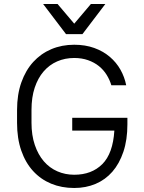

<svg xmlns="http://www.w3.org/2000/svg" viewBox="-20 -930 720 957"><path d="M340 -343H615V-310Q615 -233 595 -173.5Q575 -114 540 -74Q505 -34 456.5 -13.5Q408 7 350 7Q287 7 235 -14.5Q183 -36 145 -77.5Q107 -119 86 -179.5Q65 -240 65 -318V-382Q65 -459 86.5 -519.5Q108 -580 146 -621.5Q184 -663 236 -685Q288 -707 350 -707Q405 -707 449.5 -691Q494 -675 527 -647Q560 -619 580.5 -582.5Q601 -546 609 -505H535Q527 -532 511.5 -557Q496 -582 473 -600.5Q450 -619 419 -630Q388 -641 350 -641Q304 -641 265 -624Q226 -607 197.5 -574Q169 -541 153 -493Q137 -445 137 -382V-318Q137 -256 153.5 -207.5Q170 -159 198.5 -126Q227 -93 266 -76Q305 -59 350 -59Q437 -59 490 -112Q543 -165 550 -279H340ZM195 -910H267L350 -812L433 -910H505L391 -760H309Z"/></svg>

Font: Retni Sans
Style: Regular
Weight: 400
Designer: Vitaly Kuzmin
Foundry: ParaType Ltd.
Version: Version 1.00;March 2, 2019;FontCreator 11.5.0.2425 64-bit; t